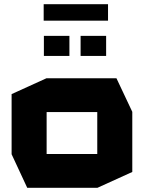

<svg xmlns="http://www.w3.org/2000/svg" viewBox="-20 -890 682 910"><path d="M201 -359V-519H532L607 -360V-359ZM109 0 35 -159V-160H441V0ZM35 -160V-444L200 -519H201V-160ZM441 0V-359H607V-75L442 0ZM362 -625V-720H483V-625ZM188 -625V-720H309V-625ZM187 -792V-870H492V-792Z"/></svg>

Font: Foldit
Style: Bold
Weight: 700
Version: Version 1.003